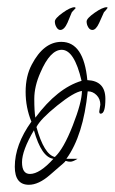

<svg xmlns="http://www.w3.org/2000/svg" viewBox="-20 -505 318 532"><path d="M255 -196 258 -215Q258 -231 247.5 -241.5Q237 -252 223 -252Q211 -130 164 -65H195Q182 -57 175.5 -57Q169 -57 166.5 -58Q164 -59 161 -59Q162 -58 155.5 -52.5Q149 -47 118 -20Q87 7 60 7Q21 7 21 -43Q21 -104 67 -168Q51 -207 51 -250.5Q51 -294 68 -326Q101 -389 150 -389Q212 -389 222 -283Q272 -281 272 -231Q272 -190 259 -190Q255 -190 255 -196ZM151 -367Q119 -367 92 -304Q75 -266 75 -231Q75 -196 78 -179Q139 -261 206 -281Q186 -367 151 -367ZM207 -253Q185 -250 138.5 -212.5Q92 -175 81 -153Q102 -77 132 -70Q156 -92 181.5 -157Q207 -222 207 -253ZM74 -144Q41 -88 41 -55.5Q41 -23 63 -23Q90 -23 128 -65Q95 -69 74 -144ZM236 -422Q229 -422 224.5 -429.5Q220 -437 220 -445.5Q220 -454 242 -469.5Q264 -485 276 -485L278 -484V-483Q274 -477 268 -471L255 -442Q246 -422 236 -422ZM147 -422Q141 -422 136.5 -429.5Q132 -437 132 -445.5Q132 -454 153.5 -469.5Q175 -485 187 -485L190 -483L179 -471L167 -442Q158 -422 147 -422Z"/></svg>

Font: Ruthie
Style: Regular
Weight: 400
Designer: Robert E. Leuschke
Foundry: Robert E. Leuschke
Version: Version 1.003